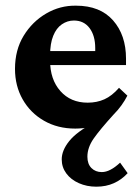

<svg xmlns="http://www.w3.org/2000/svg" viewBox="-20 -457 506 694"><path d="M414.1 130.9 441.4 168.9Q419.9 192.4 391.6 205.1Q363.3 217.8 328.1 217.8Q293.9 217.8 265.1 205.1Q236.3 192.4 219.7 169.9Q203.1 147.5 203.1 119.1Q203.1 86.9 230 53.2Q256.8 19.5 322.3 -15.6V-4.9Q295.9 4.9 280.3 6.3Q264.6 7.8 252 7.8Q188.5 7.8 139.2 -20.5Q89.8 -48.8 62 -97.7Q34.2 -146.5 34.2 -208Q34.2 -276.4 65.4 -327.6Q96.7 -378.9 147 -408.2Q197.3 -437.5 254.9 -436.5Q341.8 -436.5 388.7 -383.3Q435.5 -330.1 435.5 -245.1V-221.7H148.4V-272.5H338.9L324.2 -249V-283.2Q324.2 -328.1 303.7 -355.5Q283.2 -382.8 247.1 -382.8Q223.6 -382.8 203.6 -369.1Q183.6 -355.5 172.4 -327.6Q161.1 -299.8 161.1 -257.8V-237.3Q161.1 -169.9 198.2 -127.9Q235.4 -85.9 296.9 -85.9Q330.1 -85.9 357.4 -98.1Q384.8 -110.4 410.2 -139.6L440.4 -111.3Q431.6 -93.8 418.9 -76.2Q406.2 -58.6 390.6 -43Q341.8 10.7 318.8 43.5Q295.9 76.2 295.9 109.4Q295.9 135.7 310.5 150.4Q325.2 165 347.7 165Q363.3 165 379.9 156.2Q396.5 147.5 414.1 130.9Z"/></svg>

Font: Crimson Pro ExtraLight
Style: Bold
Weight: 700
Version: Version 1.002